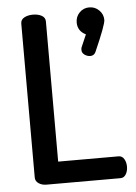

<svg xmlns="http://www.w3.org/2000/svg" viewBox="-53 -782 583 823"><g transform="rotate(-5 238.5 -370.5)"><path d="M422 -682Q422 -661 372 -548Q365 -533 349 -533Q336 -533 324.5 -541Q313 -549 313 -562Q313 -570 315 -574L338 -627Q303 -644 303 -681Q303 -706 320 -723.5Q337 -741 362 -741Q387 -741 404.5 -723.5Q422 -706 422 -682ZM432 0H113Q94 0 80 -9.5Q66 -19 66 -35V-697Q66 -714 81.5 -722.5Q97 -731 119 -731Q141 -731 156.5 -722.5Q172 -714 172 -697V-94H432Q447 -94 455.5 -80Q464 -66 464 -47Q464 -28 455.5 -14Q447 0 432 0Z"/></g></svg>

Font: Dosis
Style: SemiBold
Weight: 600
Designer: Edgar Tolentino, Pablo Impallari, Igino Marini
Foundry: Edgar Tolentino, Pablo Impallari, Igino Marini
Version: Version 1.007